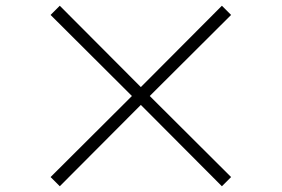

<svg xmlns="http://www.w3.org/2000/svg" viewBox="-20 -598 980 668"><path d="M188 50 156 18 439 -264 156 -546 188 -578 470 -295 752 -578 784 -546 501 -264 784 18 752 50 470 -233Z"/></svg>

Font: Old Standard TT
Style: Regular
Weight: 400
Designer: Alexey Kryukov <alexios@thessalonica.org.ru>
Version: Version 2.2